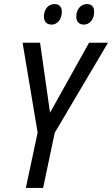

<svg xmlns="http://www.w3.org/2000/svg" viewBox="-20 -924 551 944"><path d="M234 -803C261 -803 284 -828 284 -866C284 -890 272 -904 248 -904C215 -904 196 -875 196 -843C196 -817 210 -803 234 -803ZM392 -803C420 -803 443 -828 443 -866C443 -890 431 -904 408 -904C375 -904 355 -875 355 -843C355 -817 370 -803 392 -803ZM107 0H192L249 -271L511 -714H418L226 -370L177 -714H91L165 -272Z"/></svg>

Font: Noto Sans Display SemiCondensed
Style: Italic
Weight: 400
Width: 4
Italic angle: -12°
Designer: Monotype Design Team
Foundry: Monotype Imaging Inc.
Version: Version 1.900